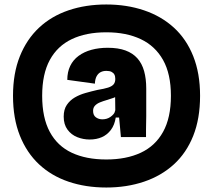

<svg xmlns="http://www.w3.org/2000/svg" viewBox="-20 -702 950 856"><path d="M454 134Q362 134 285.5 108Q209 82 154 30.5Q99 -21 68.5 -97.5Q38 -174 38 -275Q38 -375 68.5 -451Q99 -527 154 -578.5Q209 -630 285.5 -656Q362 -682 454 -682Q545 -682 622 -656Q699 -630 755 -579Q811 -528 841.5 -451.5Q872 -375 872 -275Q872 -173 841.5 -96.5Q811 -20 755 31Q699 82 622 108Q545 134 454 134ZM454 9Q543 9 607.5 -21Q672 -51 707 -114Q742 -177 742 -275Q742 -372 707 -434.5Q672 -497 607.5 -527.5Q543 -558 454 -558Q364 -558 300 -527.5Q236 -497 202 -434.5Q168 -372 168 -275Q168 -177 202 -114Q236 -51 300 -21Q364 9 454 9ZM436 -170Q446 -170 455 -172.5Q464 -175 472 -180.5Q480 -186 486 -193Q492 -200 494 -211L493 -291L513 -280Q501 -271 485.5 -265.5Q470 -260 454.5 -255.5Q439 -251 425.5 -245.5Q412 -240 403.5 -231Q395 -222 395 -208Q395 -188 407.5 -179Q420 -170 436 -170ZM380 -80Q351 -80 324.5 -90.5Q298 -101 281 -124Q264 -147 264 -182Q264 -214 278 -234.5Q292 -255 313.5 -267.5Q335 -280 361.5 -287.5Q388 -295 414 -301Q445 -306 462 -311.5Q479 -317 486.5 -326Q494 -335 494 -350Q494 -362 490 -369.5Q486 -377 477.5 -381.5Q469 -386 454 -386Q440 -386 429 -380.5Q418 -375 411 -362.5Q404 -350 403 -329L280 -346Q280 -381 293 -408Q306 -435 330.5 -453Q355 -471 388 -480Q421 -489 460 -489Q507 -489 539.5 -477Q572 -465 592.5 -442Q613 -419 622.5 -385Q632 -351 632 -307V-216Q632 -200 632 -184.5Q632 -169 631.5 -154Q631 -139 631 -124Q631 -109 631 -91H519Q517 -114 515 -135.5Q513 -157 511 -178H496Q491 -145 474.5 -123Q458 -101 434 -90.5Q410 -80 380 -80Z"/></svg>

Font: Bricolage Grotesque 24pt SemiCondensed ExtraBold
Style: Regular
Weight: 800
Width: 4
Designer: Mathieu Triay
Foundry: Atelier Triay
Version: Version 1.001;gftools[0.9.33.dev8+g029e19f]